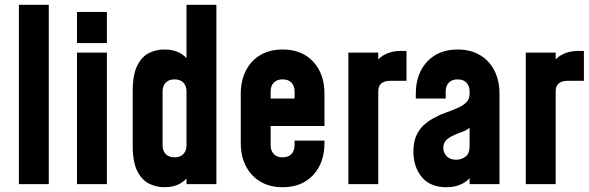

<svg xmlns="http://www.w3.org/2000/svg" viewBox="-20 -770 2462 803"><path d="M59 0V-750H184V0Z M302 0V-550H427V0ZM302 -590V-720H427V-590Z M667 13Q634.5 13 604.2 -1.5Q574 -16 554.5 -53.8Q535 -91.5 535 -162V-388Q535 -458.5 554.5 -496.5Q574 -534.5 604.2 -548.8Q634.5 -563 667 -563Q709 -563 737.8 -545.2Q766.5 -527.5 782 -495L760 -466V-750H885V0H760V-84L782 -55Q766.5 -23 737.8 -5Q709 13 667 13ZM710 -112Q734 -112 747 -125.8Q760 -139.5 760 -162V-388Q760 -410.5 747 -424.2Q734 -438 710 -438Q686 -438 673 -424.2Q660 -410.5 660 -388V-162Q660 -139.5 673 -125.8Q686 -112 710 -112Z M1162.1 13Q1108.5 13 1069.2 -10.2Q1030 -33.5 1008.5 -75Q987 -116.5 987 -172V-378Q987 -433.3 1008.5 -475.1Q1030 -517 1069.2 -540Q1108.5 -563 1162.1 -563Q1242.5 -563 1289.8 -512.2Q1337 -461.5 1337 -378V-243H1096V-358H1212V-388Q1212 -410.7 1199 -424.3Q1186 -438 1162 -438Q1138 -438 1125 -424.3Q1112 -410.7 1112 -388V-162Q1112 -139.7 1125 -125.9Q1138 -112 1162 -112Q1186 -112 1199 -125.9Q1212 -139.7 1212 -162V-182H1337V-172Q1337 -89.1 1289.8 -38Q1242.5 13 1162.1 13Z M1437 0V-550H1562V-460L1539 -487Q1555.5 -522.5 1585.5 -539.8Q1615.5 -557 1655 -557H1680V-432H1612Q1588 -432 1575 -421.2Q1562 -410.5 1562 -388V0Z M1847 13Q1779.5 13 1744.2 -29.2Q1709 -71.5 1709 -136.5Q1709 -174 1720 -200Q1731 -226 1749.2 -243.8Q1767.5 -261.5 1790 -274Q1815.5 -288.5 1842.5 -298.2Q1869.5 -308 1892.5 -317.8Q1915.5 -327.5 1929.8 -341.5Q1944 -355.5 1944 -378V-388Q1944 -410.5 1931 -424.2Q1918 -438 1894 -438Q1870 -438 1857 -424.2Q1844 -410.5 1844 -388V-358H1719V-378Q1719 -461.5 1766.5 -512.2Q1814 -563 1894 -563Q1947.5 -563 1986.8 -540Q2026 -517 2047.5 -475.2Q2069 -433.5 2069 -378V0H1944V-86L1966 -58Q1950.5 -23.5 1919.8 -5.2Q1889 13 1847 13ZM1888 -102Q1909 -102 1926.5 -114.5Q1944 -127 1944 -159V-236Q1931 -224.5 1912 -218.2Q1893 -212 1873 -202Q1853 -192.5 1843.5 -180.8Q1834 -169 1834 -152Q1834 -132.5 1847.5 -117.2Q1861 -102 1888 -102Z M2179 0V-550H2304V-460L2281 -487Q2297.5 -522.5 2327.5 -539.8Q2357.5 -557 2397 -557H2422V-432H2354Q2330 -432 2317 -421.2Q2304 -410.5 2304 -388V0Z"/></svg>

Font: Mohave Light
Style: Regular
Weight: 300
Designer: Gumpita Rahayu
Foundry: Tokotype
Version: Version 2.003